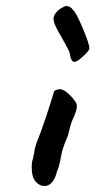

<svg xmlns="http://www.w3.org/2000/svg" viewBox="-20 -625 319 642"><path d="M213 -448Q210 -458 189 -495Q175 -519 167 -535Q159 -551 159 -562Q159 -573 167.5 -583Q176 -593 187 -599Q198 -605 201 -605Q215 -605 224 -592Q235 -583 257 -530Q279 -477 279 -464Q279 -456 260 -438.5Q241 -421 233 -419L229 -418Q223 -418 219 -425.5Q215 -433 213 -448ZM86 -67Q86 -86 91 -96Q91 -101 93 -108Q95 -115 95 -117Q94 -123 103 -150Q115 -177 133.5 -233Q152 -289 159 -313Q159 -318 163 -321.5Q167 -325 175 -326Q186 -330 203 -316.5Q220 -303 231 -286Q237 -280 237 -270Q237 -255 224 -228Q219 -217 214.5 -201Q210 -185 207 -171Q195 -144 188 -121Q185 -108 184 -101Q177 -64 171 -53Q165 -28 154 -15.5Q143 -3 129 -3Q112 -3 100 -17Q86 -31 86 -67Z"/></svg>

Font: Caveat
Style: Bold
Weight: 700
Designer: Pablo Impallari
Foundry: Pablo Impallari
Version: Version 1.500; ttfautohint (v1.6)